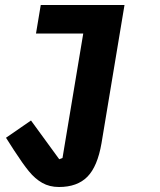

<svg xmlns="http://www.w3.org/2000/svg" viewBox="-20 -536 640 768"><path d="M36 65 4 15 104 -54 217 101 230 96 313 -402H124L143 -516H478L386 37Q370 130 329.5 171Q289 212 216 212Q178 212 149 195.5Q120 179 95.5 149Q71 119 36 65Z"/></svg>

Font: iA Writer Mono V
Style: Regular
Weight: 400
Italic angle: -9.5°
Designer: Mike Abbink, Paul van der Laan, Pieter van Rosmalen
Foundry: Bold Monday
Version: Version 2.000